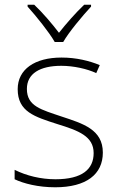

<svg xmlns="http://www.w3.org/2000/svg" viewBox="-20 -784 502 814"><path d="M212 -606H248C272 -648 329 -716 366 -756V-764H337C300 -729 260 -683 230 -645C201 -683 162 -729 125 -764H97V-756C133 -716 188 -648 212 -606ZM416 -137C416 -235 332 -260 241 -290C156 -319 94 -333 94 -407C94 -472 149 -505 240 -505C292 -505 350 -492 388 -474L403 -508C359 -526 304 -540 241 -540C127 -540 55 -490 55 -406C55 -310 127 -289 223 -258C314 -230 377 -206 377 -135C377 -67 329 -24 215 -24C153 -24 92 -39 42 -64V-24C80 -6 141 10 214 10C346 10 416 -45 416 -137Z"/></svg>

Font: Noto Sans Myanmar UI ExtraLight
Style: Regular
Weight: 200
Designer: Monotype Design Team
Foundry: Monotype Imaging Inc.
Version: Version 2.103